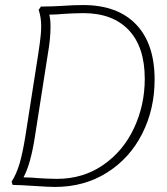

<svg xmlns="http://www.w3.org/2000/svg" viewBox="-20 -730 661 760"><path d="M592 -415Q592 -298 543 -201Q494 -104 404 -47Q314 10 197 10Q173 10 115 6Q55 2 30 2L26 -11Q45 -41 57 -81Q69 -121 80 -188L131 -514Q132 -521 137.5 -559Q143 -597 143 -626Q143 -662 133 -691L142 -704Q168 -704 190.5 -705Q213 -706 230 -707Q273 -710 309 -710Q445 -710 518.5 -633.5Q592 -557 592 -415ZM553 -418Q553 -544 489.5 -611Q426 -678 310 -678Q288 -678 268 -677Q248 -676 231 -675Q220 -674 205.5 -673Q191 -672 175 -672Q180 -655 180 -624Q180 -576 169 -514L118 -188Q101 -79 73 -28Q89 -28 103.5 -27Q118 -26 130 -25Q146 -24 165.5 -23Q185 -22 205 -22Q309 -22 388.5 -77Q468 -132 510.5 -223Q553 -314 553 -418Z"/></svg>

Font: Thasadith
Style: Italic
Weight: 400
Italic angle: -9°
Designer: Cadson Demak Co.,Ltd.
Foundry: Cadson Demak Co.,Ltd.
Version: Version 1.000; ttfautohint (v1.6)